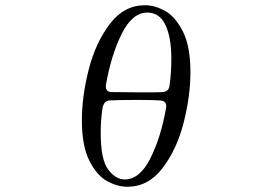

<svg xmlns="http://www.w3.org/2000/svg" viewBox="-20 -717 1040 734"><path d="M534 -697Q571 -697 610 -676Q649 -655 678.5 -598Q708 -541 708 -441Q708 -350 682 -248Q656 -146 601.5 -74.5Q547 -3 467 -3Q430 -3 390.5 -24Q351 -45 322 -102Q293 -159 293 -257Q293 -348 319 -450.5Q345 -553 399.5 -625Q454 -697 534 -697ZM407 -365 508 -364H555Q586 -364 602 -365Q625 -367 628 -389Q635 -438 635 -492Q635 -574 612.5 -621.5Q590 -669 543 -669Q486 -669 445.5 -588Q405 -507 385 -393Q383 -380 388.5 -372.5Q394 -365 407 -365ZM457 -31Q514 -31 554.5 -111Q595 -191 615 -305Q617 -318 611.5 -325Q606 -332 593 -333Q564 -335 508 -335Q434 -335 398 -333Q375 -331 371 -298Q365 -255 365 -209Q365 -107 393.5 -69Q422 -31 457 -31Z"/></svg>

Font: Hina Mincho
Style: Regular
Weight: 400
Designer: satsuyako
Foundry: satsuyako
Version: Version 1.100